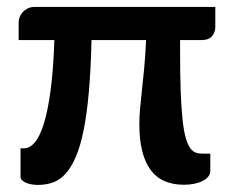

<svg xmlns="http://www.w3.org/2000/svg" viewBox="-20 -531 672 556"><path d="M603.5 -453Q603.5 -437 593.8 -426Q584 -415 565 -415H501.5V-383.5Q501.5 -316 503.2 -267.5Q505 -219 508.5 -186Q512 -153 517.5 -133.2Q523 -113.5 530.2 -103Q537.5 -92.5 546.5 -89.2Q555.5 -86 566.5 -86H589V-37Q589 -27 583 -19.5Q577 -12 566.5 -6.8Q556 -1.5 542.2 1.2Q528.5 4 513 4Q446.5 4 415 -40.5Q383.5 -85 383.5 -171Q383.5 -193.5 385.8 -218Q388 -242.5 391.2 -271.8Q394.5 -301 397.8 -336Q401 -371 403 -415H245Q243 -329 237.2 -264.2Q231.5 -199.5 222 -153Q212.5 -106.5 199.2 -76Q186 -45.5 169.5 -27.5Q153 -9.5 133 -2.5Q113 4.5 89.5 4.5Q82 4.5 73.2 3.2Q64.5 2 57 -1Q49.5 -4 44.5 -8.5Q39.5 -13 39.5 -19V-101.5H50Q66 -101.5 80.5 -118.2Q95 -135 106.8 -172.2Q118.5 -209.5 126.5 -269.2Q134.5 -329 137.5 -415H34V-467Q34 -474 37 -481.8Q40 -489.5 46 -496Q52 -502.5 60.8 -506.8Q69.5 -511 80.5 -511H603.5Z"/></svg>

Font: Lato 2
Style: Bold
Weight: 700
Designer: Lukasz Dziedzic with Adam Twardoch and Botio Nikoltchev
Foundry: tyPoland Lukasz Dziedzic
Version: Version 2.015; 2015-08-06; http://www.latofonts.com/